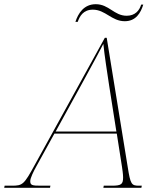

<svg xmlns="http://www.w3.org/2000/svg" viewBox="-82 -894 750 914"><path d="M512 -793C565 -793 588 -833 600 -872H590C582 -845 562 -819 521 -819C461 -819 437 -874 374 -874C317 -874 290 -830 277 -790H288C297 -816 314 -848 360 -848C420 -848 449 -793 512 -793ZM-62 0H156L158 -10H113C71 -10 62 -12 62 -32C62 -46 77 -77 91 -102L177 -258H474L499 -98C500 -91 504 -65 504 -50C504 -17 496 -10 450 -10H412L410 0H591L593 -10H580C544 -10 539 -16 526 -99L426 -714H417L84 -110C32 -15 26 -10 -26 -10H-60ZM317 -512C372 -613 384 -635 410 -685C415 -634 429 -543 438 -484L472 -268H183Z"/></svg>

Font: Noto Serif Display Thin
Style: Italic
Weight: 100
Italic angle: -12°
Designer: Monotype Design Team
Foundry: Monotype Imaging Inc.
Version: Version 2.009